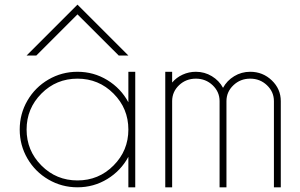

<svg xmlns="http://www.w3.org/2000/svg" viewBox="-20 -798 1280 818"><path d="M93.3 -561.5 310.1 -778.3 526.9 -561.5H485.8L310.1 -736.8L134.8 -561.5ZM310.1 -492.2Q379.4 -492.2 437.3 -456.8Q495.1 -421.4 526.9 -362.3V-492.2H556.2V-246.1V0H526.9V-129.9Q495.1 -70.8 437.3 -35.4Q379.4 0 310.1 0Q243.2 0 186.5 -33Q129.9 -65.9 96.9 -122.6Q64 -179.2 64 -246.1Q64 -313 96.9 -369.6Q129.9 -426.3 186.5 -459.2Q243.2 -492.2 310.1 -492.2ZM463.6 -399.4Q400.4 -462.9 310.1 -462.9Q219.7 -462.9 156.5 -399.4Q93.3 -335.9 93.3 -246.1Q93.3 -156.2 156.5 -92.8Q219.7 -29.3 310.1 -29.3Q400.4 -29.3 463.6 -92.8Q526.9 -156.2 526.9 -246.1Q526.9 -335.9 463.6 -399.4Z M713.4 -446.3Q731.4 -467.8 758.1 -480Q784.7 -492.2 814.5 -492.2Q851.6 -492.2 882.6 -473.4Q913.6 -454.6 930.2 -423.8Q946.8 -454.6 977.8 -473.4Q1008.8 -492.2 1045.9 -492.2Q1099.6 -492.2 1137.9 -455.6Q1176.3 -418.9 1176.3 -367.2V0H1147V-367.2Q1147 -406.7 1117.4 -434.8Q1087.9 -462.9 1045.9 -462.9Q1003.9 -462.9 974.4 -434.8Q944.8 -406.7 944.8 -367.2V0H915.5V-367.2Q915.5 -406.7 886 -434.8Q856.4 -462.9 814.5 -462.9Q772.5 -462.9 743.2 -435.3Q713.9 -407.7 713.4 -368.2V0H684.1V-492.2H713.4Z"/></svg>

Font: Cherry
Style: Light
Weight: 300
Designer: Amin Abedi
Version: Version 1.00 ; ttfautohint (v1.6)